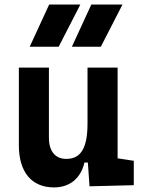

<svg xmlns="http://www.w3.org/2000/svg" viewBox="-20 -815 626 845"><path d="M217.8 9.8C286.1 9.8 335.4 -29.3 351.6 -99.6H366.7L374 4.9L568.8 0V-107.4L497.6 -118.2V-517.6H365.2V-272C365.2 -159.2 333.5 -115.7 271.5 -115.7C223.6 -115.7 195.3 -148.9 195.3 -208.5V-517.6H63V-175.8C63 -57.6 119.1 9.8 217.8 9.8ZM110.8 -609.4H238.3L333.5 -794.9H196.3ZM296.4 -609.4H423.8L519 -794.9H381.8Z"/></svg>

Font: Cascadia Code
Style: Bold
Weight: 700
Monospace: yes
Designer: Aaron Bell
Foundry: Saja Typeworks
Version: Version 2404.023